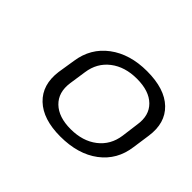

<svg xmlns="http://www.w3.org/2000/svg" viewBox="-87 -858 644 644"><g transform="rotate(45 235.0 -535.5)"><path d="M246 -355Q164 -355 122 -395Q80 -435 89 -504L99 -567Q109 -636 162.5 -676Q216 -716 297 -716Q381 -716 422.5 -676Q464 -636 454 -567L445 -504Q436 -435 383 -395Q330 -355 246 -355ZM253 -397Q310 -397 347.5 -426Q385 -455 392 -505L400 -566Q408 -616 378.5 -645Q349 -674 291 -674Q234 -674 196.5 -645Q159 -616 152 -566L143 -505Q136 -455 166 -426Q196 -397 253 -397Z"/></g></svg>

Font: Pathway Extreme 28pt Light
Style: Italic
Weight: 300
Italic angle: -8°
Designer: Eduardo Rodriguez Tunni
Foundry: Eduardo Rodriguez Tunni
Version: Version 1.001;gftools[0.9.26]